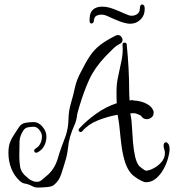

<svg xmlns="http://www.w3.org/2000/svg" viewBox="-20 -821 784 865"><path d="M150 24Q138 24 129.5 19.5Q121 15 111 11Q99 7 89.5 5.5Q80 4 69 -6Q43 -30 30.5 -63Q18 -96 18 -131Q18 -160 24.5 -178Q31 -196 41.5 -211.5Q52 -227 64 -246Q75 -264 93.5 -267.5Q112 -271 132 -271Q154 -271 171.5 -250Q189 -229 189 -208Q190 -186 180 -165.5Q170 -145 148 -134Q147 -133 144 -133Q134 -133 134 -143Q134 -148 140 -151V-152Q154 -159 161.5 -174Q169 -189 169 -207Q169 -221 157.5 -235.5Q146 -250 132 -250Q119 -250 106 -247.5Q93 -245 85 -233Q69 -208 68 -184.5Q67 -161 67 -117Q67 -93 70.5 -70.5Q74 -48 92 -31Q103 -22 107.5 -17.5Q112 -13 117 -10.5Q122 -8 134 -3Q139 -2 149 -2Q159 -2 171 -12.5Q183 -23 188 -27Q225 -56 240 -106Q248 -134 258 -161Q268 -188 277 -212Q288 -247 288.5 -283.5Q289 -320 299 -354Q310 -391 317.5 -426Q325 -461 344 -496Q367 -542 386 -570Q405 -598 431.5 -618.5Q458 -639 502 -661Q505 -663 511 -663Q520 -663 526 -656Q532 -649 532 -641Q532 -630 521 -624Q504 -616 488 -600Q472 -584 455 -567Q406 -515 382 -462.5Q358 -410 338 -343Q336 -335 333 -326Q330 -317 328 -307Q325 -278 315 -256.5Q305 -235 296 -206Q289 -182 286 -152.5Q283 -123 274 -95Q265 -64 255 -34.5Q245 -5 222 13Q214 20 189.5 22Q165 24 150 24ZM637 0Q630 0 616 -7Q602 -14 589 -23.5Q576 -33 571 -39Q553 -60 543 -92Q533 -124 528 -160.5Q523 -197 520 -231.5Q517 -266 512 -292L510 -304Q464 -296 420.5 -278.5Q377 -261 351 -230Q348 -226 343 -226Q338 -226 335 -231.5Q332 -237 337 -242Q369 -277 413 -308.5Q457 -340 506 -356Q505 -369 505 -382.5Q505 -396 505 -412Q505 -445 513 -480Q521 -515 528 -550.5Q535 -586 532 -619V-620Q532 -629 541 -629Q551 -629 551 -619Q556 -570 559 -516Q562 -462 562 -412Q562 -400 562.5 -389.5Q563 -379 564 -368Q567 -369 569.5 -369.5Q572 -370 574 -370Q578 -370 584 -368Q597 -368 614.5 -363.5Q632 -359 648 -349Q664 -339 670 -324Q672 -321 672 -318Q672 -315 672 -312Q672 -299 662 -291.5Q652 -284 641 -284Q624 -284 615 -300Q615 -300 603.5 -305.5Q592 -311 584 -311Q580 -311 575.5 -311Q571 -311 567 -310L569 -300Q573 -281 574.5 -249Q576 -217 579 -181.5Q582 -146 588.5 -116.5Q595 -87 608 -72Q612 -68 622.5 -60.5Q633 -53 637 -52Q651 -52 671.5 -62.5Q692 -73 707.5 -91Q723 -109 723 -131Q723 -140 720 -149Q717 -157 717 -164Q717 -180 728 -180Q733 -180 738.5 -172.5Q744 -165 744 -149Q744 -133 737 -108Q730 -83 716.5 -58.5Q703 -34 683 -17Q663 0 637 0ZM563 -714Q542 -716 517.5 -725.5Q493 -735 472 -745Q451 -755 440 -755Q430 -756 417.5 -751.5Q405 -747 403 -729Q403 -722 399.5 -718.5Q396 -715 392 -715Q385 -716 384 -722.5Q383 -729 384 -740Q385 -766 400 -778.5Q415 -791 440 -791Q464 -791 490.5 -781Q517 -771 539.5 -760.5Q562 -750 572 -750Q587 -750 598 -757.5Q609 -765 610 -781Q610 -801 621 -801Q625 -801 628.5 -796.5Q632 -792 632 -781Q632 -751 612 -732Q592 -713 563 -714Z"/></svg>

Font: Ruge Boogie
Style: Regular
Weight: 400
Designer: Robert E. Leuschke
Foundry: Robert E. Leuschke
Version: Version 1.010; ttfautohint (v1.8.3)